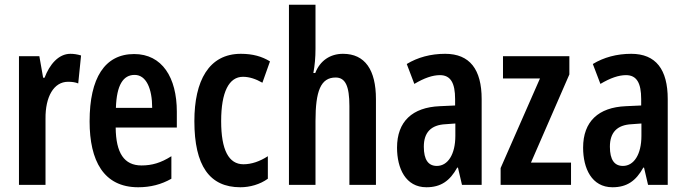

<svg xmlns="http://www.w3.org/2000/svg" viewBox="-20 -780 2895 810"><path d="M277 -553C227 -553 189 -508 168 -452H162L146 -543H60V0H172V-279C171 -372 207 -435 267 -435C284 -435 298 -433 310 -428L322 -546C305 -551 291 -553 277 -553Z M546 -552C422 -552 358 -451 358 -268C358 -102 417 10 563 10C615 10 661 -2 703 -26V-121C659 -93 621 -82 577 -82C504 -82 469 -134 468 -242H726V-309C726 -453 664 -552 546 -552ZM548 -464C597 -464 622 -406 622 -325H469C472 -422 500 -464 548 -464Z M994 10C1034 10 1077 -2 1110 -26V-121C1076 -99 1041 -87 1007 -87C945 -87 913 -147 913 -269C913 -392 946 -456 1005 -456C1032 -456 1059 -447 1087 -431L1119 -521C1085 -542 1046 -553 996 -553C861 -553 800 -439 800 -269C800 -81 864 10 994 10Z M1311 -574V-760H1199V0H1311V-269C1311 -396 1333 -453 1396 -453C1437 -453 1454 -417 1454 -333V0H1566V-362C1566 -485 1520 -553 1427 -553C1373 -553 1330 -524 1310 -472H1302C1308 -504 1311 -538 1311 -574Z M1858 -553C1797 -553 1742 -538 1696 -510L1728 -426C1770 -451 1805 -463 1836 -463C1881 -463 1900 -430 1900 -362V-335L1835 -332C1720 -327 1655 -268 1655 -157C1655 -70 1691 10 1779 10C1840 10 1878 -17 1909 -73H1912L1929 0H2012V-362C2012 -487 1962 -553 1858 -553ZM1860 -256 1901 -259V-207C1901 -128 1869 -80 1823 -80C1787 -80 1768 -106 1768 -161C1768 -221 1798 -253 1860 -256Z M2389 0V-94H2220L2382 -466V-543H2102V-449H2258L2092 -71V0Z M2643 -553C2582 -553 2527 -538 2481 -510L2513 -426C2555 -451 2590 -463 2621 -463C2666 -463 2685 -430 2685 -362V-335L2620 -332C2505 -327 2440 -268 2440 -157C2440 -70 2476 10 2564 10C2625 10 2663 -17 2694 -73H2697L2714 0H2797V-362C2797 -487 2747 -553 2643 -553ZM2645 -256 2686 -259V-207C2686 -128 2654 -80 2608 -80C2572 -80 2553 -106 2553 -161C2553 -221 2583 -253 2645 -256Z"/></svg>

Font: Noto Sans Myanmar ExtraCondensed SemiBold
Style: Regular
Weight: 600
Width: 2
Designer: Monotype Design Team
Foundry: Monotype Imaging Inc.
Version: Version 2.107